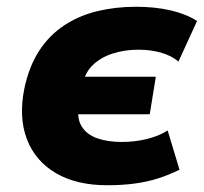

<svg xmlns="http://www.w3.org/2000/svg" viewBox="-20 -537 604 568"><path d="M297 11Q206 11 145 -25Q84 -61 59.5 -125.5Q35 -190 52 -275Q66 -341 96 -387Q126 -433 170 -462Q214 -491 268 -504Q322 -517 382 -517Q438 -517 484 -506.5Q530 -496 563 -475L508 -355Q486 -373 455.5 -381.5Q425 -390 389 -390Q349 -390 313 -378.5Q277 -367 253 -343Q229 -319 223 -279L222 -310H441L423 -199H205L214 -232Q206 -189 221 -164Q236 -139 267.5 -128Q299 -117 340 -117Q378 -117 413.5 -125.5Q449 -134 476 -151L511 -35Q481 -20 448.5 -9.5Q416 1 378.5 6Q341 11 297 11Z"/></svg>

Font: Nunito Sans 7pt SemiCondensed Black
Style: Italic
Weight: 900
Width: 4
Italic angle: -9°
Designer: Vernon Adams
Foundry: Vernon Adams
Version: Version 3.101;gftools[0.9.27]